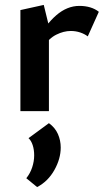

<svg xmlns="http://www.w3.org/2000/svg" viewBox="-20 -452 423 781"><path d="M63 0V-411L158 -432L179 -346V0ZM159 -264 133 -289Q165 -352 209 -390Q253 -428 303 -428Q327 -428 347 -422Q367 -416 382 -404L337 -304Q324 -314 306 -320Q288 -326 268 -326Q239 -326 209 -311Q179 -296 159 -264ZM131 309 87 273Q103 253 111 228.5Q119 204 119 180Q119 157 113 138.5Q107 120 96 110L179 49Q204 67 215.5 93Q227 119 227 148Q227 194 201 240Q175 286 131 309Z"/></svg>

Font: Ysabeau Office
Style: Bold
Weight: 700
Designer: Christian Thalmann (Catharsis Fonts)
Version: Version 2.001;gftools[0.9.30]; featfreeze: tnum,lnum,ss02